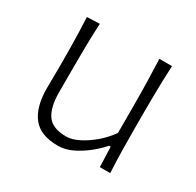

<svg xmlns="http://www.w3.org/2000/svg" viewBox="-120 -645 807 790"><g transform="rotate(30 284.0 -250.5)"><path d="M242.7 10.3Q277.3 10.3 312.3 -7.1Q347.2 -24.4 377 -48.8Q406.7 -73.2 425.3 -95.2H433.1L436.5 0H485.8Q482.9 -57.1 481.9 -110.1Q481 -163.1 481 -226.1V-278.3Q481 -321.3 481.4 -359.1Q481.9 -397 482.9 -433.6Q483.9 -470.2 485.8 -508.3H425.8Q428.2 -451.2 429.4 -397.7Q430.7 -344.2 430.7 -282.2V-159.2Q407.2 -125.5 375.2 -98.4Q343.3 -71.3 311 -55.4Q278.8 -39.6 253.9 -39.6Q187.5 -39.6 162.4 -75.9Q137.2 -112.3 137.2 -183.1V-282.2Q137.2 -344.2 137.9 -398.9Q138.7 -453.6 141.6 -510.7L81.5 -508.3Q83.5 -470.2 84.5 -433.6Q85.4 -397 85.9 -359.1Q86.4 -321.3 86.4 -278.3Q86.4 -255.4 85.9 -230.5Q85.4 -205.6 85.4 -172.4Q85.4 -84 122.1 -36.9Q158.7 10.3 242.7 10.3Z"/></g></svg>

Font: Pinar-VF-FD
Style: Regular
Weight: 300
Designer: Amin Abedi
Version: Version 3.0